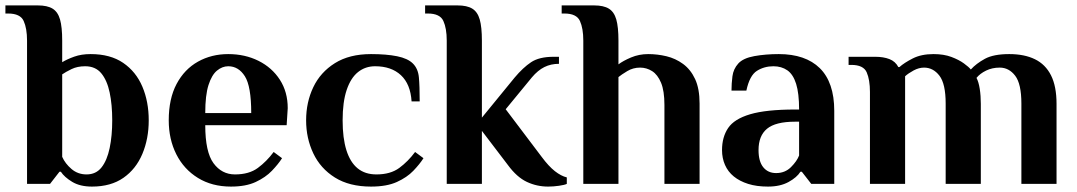

<svg xmlns="http://www.w3.org/2000/svg" viewBox="-40 -680 3983 710"><path d="M300 10Q256 10 227 -7.5Q198 -25 185 -45H180L145 0H60V-530Q60 -575 47.5 -602.5Q35 -630 -10 -630H-20V-660H100Q135 -660 154.5 -648Q174 -636 182 -608Q190 -580 190 -530V-450Q208 -461 234.5 -470.5Q261 -480 295 -480Q368 -480 415.5 -447.5Q463 -415 486.5 -359.5Q510 -304 510 -235Q510 -167 486.5 -111Q463 -55 416.5 -22.5Q370 10 300 10ZM280 -35Q315 -35 335.5 -61Q356 -87 365.5 -132.5Q375 -178 375 -235Q375 -293 365.5 -338Q356 -383 334.5 -409Q313 -435 275 -435Q246 -435 224.5 -424.5Q203 -414 190 -405V-100Q201 -75 224.5 -55Q248 -35 280 -35Z M814 10Q744 10 692 -22Q640 -54 612 -109.5Q584 -165 584 -235Q584 -315 613 -369.5Q642 -424 692 -452Q742 -480 804 -480Q866 -480 916 -455Q966 -430 995 -385Q1024 -340 1024 -280L1020 -217H719Q719 -118 749.5 -76.5Q780 -35 829 -35Q881 -35 913.5 -59Q946 -83 972 -118L1003 -95Q989 -73 965.5 -48.5Q942 -24 905.5 -7Q869 10 814 10ZM719 -262H889Q889 -361 865.5 -398Q842 -435 804 -435Q782 -435 762.5 -419Q743 -403 731 -365.5Q719 -328 719 -262Z M1332 10Q1252 10 1198.5 -23.5Q1145 -57 1118.5 -113Q1092 -169 1092 -235Q1092 -302 1118.5 -357.5Q1145 -413 1198.5 -446.5Q1252 -480 1332 -480Q1389 -480 1428.5 -472Q1468 -464 1487 -445Q1506 -426 1509 -394Q1512 -362 1512 -305H1482Q1478 -369 1442.5 -402Q1407 -435 1347 -435Q1311 -435 1284 -413.5Q1257 -392 1242 -347.5Q1227 -303 1227 -235Q1227 -169 1241 -124.5Q1255 -80 1282.5 -57.5Q1310 -35 1352 -35Q1404 -35 1436.5 -59Q1469 -83 1495 -118L1526 -95Q1512 -73 1488.5 -48.5Q1465 -24 1427.5 -7Q1390 10 1332 10Z M1987 10Q1945 10 1908 -7.5Q1871 -25 1838 -70L1742 -196V0H1612V-530Q1612 -575 1599.5 -602.5Q1587 -630 1542 -630H1532V-660H1652Q1687 -660 1706.5 -648Q1726 -636 1734 -608Q1742 -580 1742 -530V-245L1863 -393Q1894 -430 1924 -450Q1954 -470 2007 -470H2027V-444Q1997 -444 1973 -432Q1949 -420 1927 -394L1830 -276L1963 -100Q1989 -65 2012 -47Q2035 -29 2056 -24V0Q2048 4 2027 7Q2006 10 1987 10Z M2117 0V-530Q2117 -575 2104.5 -602.5Q2092 -630 2047 -630H2037V-660H2157Q2192 -660 2211.5 -648Q2231 -636 2239 -608Q2247 -580 2247 -530V-442Q2264 -455 2293.5 -467.5Q2323 -480 2357 -480Q2391 -480 2424.5 -472Q2458 -464 2486 -443.5Q2514 -423 2530.5 -387.5Q2547 -352 2547 -297V0H2417V-292Q2417 -344 2404.5 -374Q2392 -404 2371.5 -417Q2351 -430 2327 -430Q2301 -430 2279.5 -417Q2258 -404 2247 -395V0Z M2800 10Q2758 10 2726.5 0Q2695 -10 2673.5 -27.5Q2652 -45 2641 -70Q2630 -95 2630 -125Q2630 -173 2652.5 -206.5Q2675 -240 2734 -257.5Q2793 -275 2900 -275H2915Q2915 -335 2904 -370Q2893 -405 2871.5 -420Q2850 -435 2820 -435Q2786 -435 2759 -418Q2732 -401 2720 -345H2665Q2665 -371 2668.5 -398Q2672 -425 2690 -445Q2708 -465 2749.5 -472.5Q2791 -480 2840 -480Q2889 -480 2927 -467Q2965 -454 2991.5 -428Q3018 -402 3031.5 -362.5Q3045 -323 3045 -270V0H2960L2925 -45H2920Q2907 -24 2876 -7Q2845 10 2800 10ZM2830 -40Q2863 -40 2885 -62Q2907 -84 2915 -105V-230H2900Q2828 -230 2796.5 -204Q2765 -178 2765 -125Q2765 -83 2782.5 -61.5Q2800 -40 2830 -40Z M3177 0V-340Q3177 -385 3165 -412.5Q3153 -440 3108 -440H3098V-470H3197Q3227 -470 3249 -461.5Q3271 -453 3282 -432H3286Q3304 -448 3335.5 -464Q3367 -480 3412 -480Q3450 -480 3478 -469.5Q3506 -459 3524.5 -445.5Q3543 -432 3550 -423Q3570 -445 3602 -462.5Q3634 -480 3692 -480Q3748 -480 3787 -461Q3826 -442 3846.5 -401.5Q3867 -361 3867 -296V0H3737V-297Q3737 -370 3714 -400Q3691 -430 3657 -430Q3629 -430 3606.5 -419Q3584 -408 3571 -392Q3579 -377 3583 -351.5Q3587 -326 3587 -296V0H3457V-297Q3457 -370 3434 -400Q3411 -430 3377 -430Q3358 -430 3338.5 -419.5Q3319 -409 3307 -398V0Z"/></svg>

Font: El Messiri
Style: Regular
Weight: 400
Designer: Mohamed Gaber
Foundry: Kief Type Foundry
Version: Version 2.020